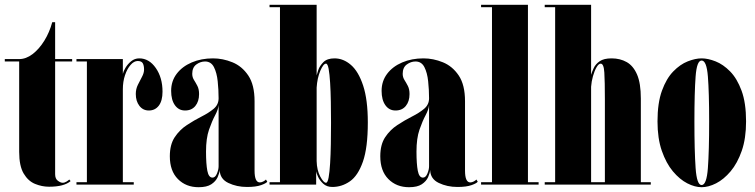

<svg xmlns="http://www.w3.org/2000/svg" viewBox="-20 -770 3150 801"><path d="M184.5 9Q155 9 126.2 -2.8Q97.5 -14.5 78.8 -46Q60 -77.5 60 -136.5V-513.5H0V-523.5H60Q88.5 -523.5 115.8 -544.2Q143 -565 164.8 -600Q186.5 -635 198 -677.5H210V-523.5H281V-513.5H210V-43.5Q210 -24 221.5 -15.8Q233 -7.5 241 -7.5Q249.5 -7.5 257.5 -12.5Q265.5 -17.5 269 -21L274.5 -14.5Q247.5 9 184.5 9Z M299 0V-10H342.5V-513.5H299V-523.5H492.5V-462Q494.5 -472 503.5 -487.2Q512.5 -502.5 527.2 -514.5Q542 -526.5 561 -526.5Q602 -526.5 630 -486.2Q658 -446 658 -387.5Q658 -349.5 642.5 -329.2Q627 -309 601 -309Q576.5 -309 561.5 -328.5Q546.5 -348 546.5 -378Q546.5 -398.5 555.2 -416.2Q564 -434 572.5 -449.8Q581 -465.5 581 -480Q581 -496 575.8 -505.8Q570.5 -515.5 554.5 -515.5Q539 -515.5 524.8 -499.2Q510.5 -483 501.5 -456.2Q492.5 -429.5 492.5 -397.5V-10H538V0Z M808.5 11Q756 11 722.2 -23Q688.5 -57 688.5 -118Q688.5 -167 709 -197.8Q729.5 -228.5 760 -248.5Q790.5 -268.5 820.8 -283.8Q851 -299 871.5 -316.2Q892 -333.5 892 -360Q892 -395.5 888.2 -431Q884.5 -466.5 872.5 -490Q860.5 -513.5 835.5 -513.5Q816 -513.5 799 -501Q782 -488.5 782 -462Q782 -448 789.2 -436.5Q796.5 -425 803.5 -411.5Q810.5 -398 810.5 -377.5Q810.5 -347 795 -328Q779.5 -309 752 -309Q725.5 -309 709.8 -331Q694 -353 694 -391Q694 -431.5 717 -462Q740 -492.5 779.8 -509.5Q819.5 -526.5 868.5 -526.5Q909.5 -526.5 949.5 -510.2Q989.5 -494 1015.8 -455Q1042 -416 1042 -347.5V-58Q1042 -9 1064 -9Q1071 -9 1078.5 -13Q1086 -17 1089.5 -21L1095 -12Q1091 -5.5 1069.5 2.2Q1048 10 1010.5 10Q967.5 10 932.5 -6.8Q897.5 -23.5 896.5 -61Q895.5 -47.5 887.8 -30.5Q880 -13.5 861.5 -1.2Q843 11 808.5 11ZM866.5 -29Q878 -29 885 -45.8Q892 -62.5 892 -76.5V-332Q890.5 -313.5 877.5 -289.2Q864.5 -265 852 -229Q839.5 -193 839.5 -137.5Q839.5 -86 845 -57.5Q850.5 -29 866.5 -29Z M1366.5 10Q1343 10 1328.2 -3.8Q1313.5 -17.5 1306.5 -33.2Q1299.5 -49 1299 -55.5V0H1104.5V-10H1148V-740H1104.5V-750H1301V-455.5Q1302 -460.5 1307.8 -477.8Q1313.5 -495 1329.2 -510.8Q1345 -526.5 1375.5 -526.5Q1412.5 -526.5 1444 -499.2Q1475.5 -472 1495 -413Q1514.5 -354 1514.5 -259Q1514.5 -154 1494 -95.5Q1473.5 -37 1439.8 -13.5Q1406 10 1366.5 10ZM1340 -7.5Q1347 -7.5 1351 -29.8Q1355 -52 1357.2 -88.5Q1359.5 -125 1360.2 -169.2Q1361 -213.5 1361 -257.5Q1361 -301.5 1360.2 -345.2Q1359.5 -389 1357.2 -425Q1355 -461 1351 -482.8Q1347 -504.5 1340 -504.5Q1329 -504.5 1316.2 -474.5Q1303.5 -444.5 1301 -404.5V-98Q1302 -59.5 1316 -33.5Q1330 -7.5 1340 -7.5Z M1686.5 11Q1634 11 1600.2 -23Q1566.5 -57 1566.5 -118Q1566.5 -167 1587 -197.8Q1607.5 -228.5 1638 -248.5Q1668.5 -268.5 1698.8 -283.8Q1729 -299 1749.5 -316.2Q1770 -333.5 1770 -360Q1770 -395.5 1766.2 -431Q1762.5 -466.5 1750.5 -490Q1738.5 -513.5 1713.5 -513.5Q1694 -513.5 1677 -501Q1660 -488.5 1660 -462Q1660 -448 1667.2 -436.5Q1674.5 -425 1681.5 -411.5Q1688.5 -398 1688.5 -377.5Q1688.5 -347 1673 -328Q1657.5 -309 1630 -309Q1603.5 -309 1587.8 -331Q1572 -353 1572 -391Q1572 -431.5 1595 -462Q1618 -492.5 1657.8 -509.5Q1697.5 -526.5 1746.5 -526.5Q1787.5 -526.5 1827.5 -510.2Q1867.5 -494 1893.8 -455Q1920 -416 1920 -347.5V-58Q1920 -9 1942 -9Q1949 -9 1956.5 -13Q1964 -17 1967.5 -21L1973 -12Q1969 -5.5 1947.5 2.2Q1926 10 1888.5 10Q1845.5 10 1810.5 -6.8Q1775.5 -23.5 1774.5 -61Q1773.5 -47.5 1765.8 -30.5Q1758 -13.5 1739.5 -1.2Q1721 11 1686.5 11ZM1744.5 -29Q1756 -29 1763 -45.8Q1770 -62.5 1770 -76.5V-332Q1768.5 -313.5 1755.5 -289.2Q1742.5 -265 1730 -229Q1717.5 -193 1717.5 -137.5Q1717.5 -86 1723 -57.5Q1728.5 -29 1744.5 -29Z M1987 0V-10H2032.5V-740H1987V-750H2182.5V-10H2227V0Z M2252.5 0V-10H2296V-740H2252.5V-750H2446V-458Q2449.5 -470 2457 -486.2Q2464.5 -502.5 2481.8 -514.5Q2499 -526.5 2531.5 -526.5Q2567 -526.5 2594.5 -511Q2622 -495.5 2637.8 -459Q2653.5 -422.5 2653.5 -359V-10H2695V0ZM2446 -408V-10H2503.5V-355.5Q2503.5 -430 2501.2 -467.2Q2499 -504.5 2486 -504.5Q2477.5 -504.5 2468.8 -489.5Q2460 -474.5 2453.8 -452.2Q2447.5 -430 2446 -408Z M2907 11Q2879 11 2847.2 -5.2Q2815.5 -21.5 2787.2 -55.2Q2759 -89 2741 -140.8Q2723 -192.5 2723 -263.5Q2723 -340.5 2741.5 -391.5Q2760 -442.5 2788.8 -472Q2817.5 -501.5 2849.2 -514Q2881 -526.5 2907 -526.5Q2933.5 -526.5 2965.2 -514Q2997 -501.5 3026 -472Q3055 -442.5 3073.8 -391.5Q3092.5 -340.5 3092.5 -263.5Q3092.5 -192.5 3074.5 -140.8Q3056.5 -89 3028 -55.2Q2999.5 -21.5 2967.5 -5.2Q2935.5 11 2907 11ZM2907 2Q2928 2 2933.2 -69Q2938.5 -140 2938.5 -263.5Q2938.5 -384.5 2933.2 -451Q2928 -517.5 2907 -517.5Q2887 -517.5 2882 -451Q2877 -384.5 2877 -263.5Q2877 -140 2882 -69Q2887 2 2907 2Z"/></svg>

Font: Imbue 100pt Black
Style: Regular
Weight: 900
Designer: Tyler Finck
Foundry: Etcetera Type Company
Version: Version 1.102; ttfautohint (v1.8.3)